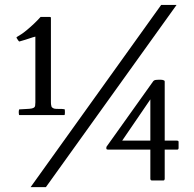

<svg xmlns="http://www.w3.org/2000/svg" viewBox="-20 -743 797 790"><path d="M643.1 -722.7H706.5L168.9 26.9H106ZM57.1 -281.7Q57.1 -282.7 57.6 -287.8Q58.1 -293 60.1 -293Q75.2 -293.9 85 -294.4Q94.7 -294.9 101.3 -295.4Q107.9 -295.9 111.8 -296.9Q115.7 -297.9 119.1 -299.8Q123.5 -302.2 124.5 -307.6Q125.5 -313 125.5 -321.3V-592.3Q114.7 -589.8 104 -585.9Q93.3 -582 84.7 -579.6Q76.2 -577.1 61.5 -572.8Q61 -572.8 60.8 -572.5Q60.5 -572.3 59.6 -572.3Q58.1 -572.3 54.4 -577.4Q50.8 -582.5 48.3 -586.9Q47.9 -587.4 47.9 -588.9Q47.9 -589.4 49.3 -590.8Q59.6 -597.2 68.1 -602.5Q76.7 -607.9 91.3 -620.1Q106 -632.3 120.4 -646Q134.8 -659.7 147 -673.3H183.6Q187.5 -673.3 188.5 -672.4Q189.5 -671.4 189.5 -668V-328.6Q189.5 -326.7 189.5 -322.5Q189.5 -318.4 189.9 -314.2Q190.4 -310.1 191.4 -306.4Q192.4 -302.7 193.8 -301.3Q199.2 -296.9 204.1 -295.9Q209 -294.9 219.2 -294.9Q227.5 -294.9 234.9 -294.7Q242.2 -294.4 245.6 -293.5Q246.6 -293 246.8 -288.6Q247.1 -284.2 247.1 -281.7Q247.1 -280.3 246.8 -274.9Q246.6 -269.5 244.6 -269.5H59.1Q58.1 -269.5 57.6 -274.9Q57.1 -280.3 57.1 -281.7ZM417.5 -132.8Q417.5 -138.2 418.5 -139.6L610.4 -408.7Q614.3 -413.6 622.3 -414.3Q630.4 -415 634.3 -415Q636.7 -415 640.6 -415Q644.5 -415 648.4 -414.3Q652.3 -413.6 655 -412.1Q657.7 -410.6 657.7 -407.7V-164.6H705.6Q709 -164.6 711.9 -163.8Q714.8 -163.1 714.8 -159.2V-134.3Q714.8 -127.4 709 -127.4H657.7V-6.8Q657.7 -5.4 656.5 -2.9Q655.3 -0.5 652.8 -0.5H605Q600.6 -0.5 599.6 -3.2Q598.6 -5.9 598.6 -7.3V-127.4H424.8Q422.4 -127.4 419.9 -128.2Q417.5 -128.9 417.5 -132.8ZM598.6 -334 482.9 -164.6H598.6Z"/></svg>

Font: Kurinto Book Core
Style: Regular
Weight: 400
Designer: Kurinto was developed by Clint Goss from a range of fonts that are compatible with the SIL Open Font License Version 1.1
Foundry: Clinton F. Goss
Version: Version 2.196; July 25, 2020